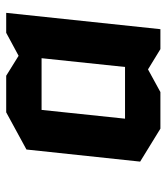

<svg xmlns="http://www.w3.org/2000/svg" viewBox="22 -568 550 635"><g transform="rotate(-90 297.5 -250.0)"><path d="M394 -112 423 -388H252L223 -112ZM573 -505 519 5H453L386 -36L311 5H190L81 -62L121 -438L244 -505H365L431 -464L507 -505Z"/></g></svg>

Font: Quantico
Style: Bold Italic
Weight: 700
Italic angle: -12°
Designer: Matt Desmond
Foundry: MADtype
Version: Version 2.002